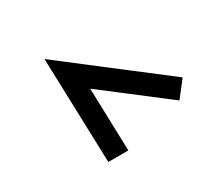

<svg xmlns="http://www.w3.org/2000/svg" viewBox="-81 -509 657 603"><g transform="rotate(30 247.5 -207.5)"><path d="M25.8 -213.7 430.6 -380.6 458.1 -312.9 196.8 -204.8 397.6 -96.8 361.3 -33.9Z"/></g></svg>

Font: Playfair Micro SmCond SmLight
Style: Italic
Weight: 360
Width: 4
Italic angle: -15.6°
Designer: Claus Eggers Sørensen
Foundry: Claus Eggers Sørensen
Version: Version 2.203;Glyphs 3.3 (3326)